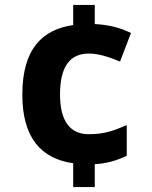

<svg xmlns="http://www.w3.org/2000/svg" viewBox="-20 -744 612 774"><path d="M362 -647V-724H275V-643C152 -625 70 -549 70 -362C70 -189 146 -104 275 -86V10H362V-82C409 -85 449 -96 491 -116V-240C439 -217 400 -203 338 -203C264 -203 222 -254 222 -363C222 -473 260 -528 338 -528C378 -528 417 -515 464 -496L508 -611C471 -629 425 -644 362 -647Z"/></svg>

Font: Noto Sans Lisu
Style: Bold
Weight: 700
Designer: Monotype Design Team. David Williams.
Foundry: Monotype Imaging Inc.
Version: Version 2.102